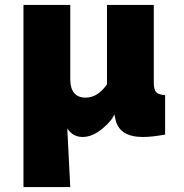

<svg xmlns="http://www.w3.org/2000/svg" viewBox="-20 -546 748 779"><path d="M604 -210Q604 -182.6 613.8 -172.1Q623.5 -161.6 649.9 -160.2V0Q595.7 9.8 560.1 9.8Q462.9 9.8 448.2 -63L443.8 -82Q433.6 -55.2 393.8 -22.7Q354 9.8 314.9 9.8Q302.7 9.8 292 6.3Q281.2 2.9 274.4 -2.2Q267.6 -7.3 262.5 -12.7Q257.3 -18.1 255.1 -21.5Q252.9 -24.9 252.9 -25.9L265.1 212.9H75.2V-525.9H265.1V-223.1Q265.1 -188 280.8 -168.9Q296.4 -149.9 327.1 -149.9Q377 -149.9 414.1 -204.1V-525.9H604Z"/></svg>

Font: Rawline Black
Style: Regular
Weight: 900
Designer: Matt McInerney, Pablo Impallari, Rodrigo Fuenzalida
Foundry: Matt McInerney, Pablo Impallari, Rodrigo Fuenzalida
Version: Version 4.020;PS 004.020;hotconv 1.0.88;makeotf.lib2.5.64775